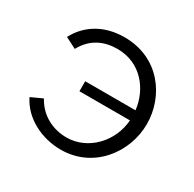

<svg xmlns="http://www.w3.org/2000/svg" viewBox="-125 -660 807 800"><g transform="rotate(30 278.5 -260.5)"><path d="M260 9C417 9 518 -126 518 -263C518 -395 425 -530 257 -530C157 -530 85 -482 48 -411L101 -384C136 -449 193 -473 256 -473C370 -473 438 -382 448 -289H206V-241H449C442 -137 359 -47 255 -47C192 -47 128 -76 93 -141L38 -116C77 -36 168 9 260 9Z"/></g></svg>

Font: FIGSv2-sans-serif
Style: Regular
Weight: 400
Designer: Matt McInerney, Pablo Impallari, Rodrigo Fuenzalida,Mirko Velimirovic
Foundry: Matt McInerney, Pablo Impallari, Rodrigo Fuenzalida
Version: Version 4.021;hotconv 1.0.109;makeotfexe 2.5.65596